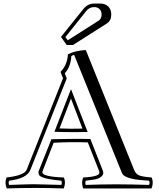

<svg xmlns="http://www.w3.org/2000/svg" viewBox="-20 -1043 898 1087"><path d="M823.7 -20Q796.4 -21.5 770.8 -24.2Q745.1 -26.9 724.1 -31.7Q703.1 -36.6 688.7 -44.7Q674.3 -52.7 669.9 -64.9L399.9 -731.9Q391.6 -731.4 383.8 -725.1Q380.4 -664.6 346.7 -627.9L357.9 -599.1L151.9 -81.1Q132.3 -32.2 31.7 -20Q28.8 -13.2 28.8 -7.8Q28.8 -2 31.7 3.9Q87.4 2 121.3 1Q155.3 0 168 0Q179.2 0 219 1Q258.8 2 327.1 3.9Q330.1 -2 330.1 -7.8Q330.1 -13.2 327.1 -20Q286.6 -23.9 261.2 -28.6Q235.8 -33.2 221.7 -38.6Q207.5 -43.9 202.6 -50.5Q197.8 -57.1 197.8 -65.4Q197.8 -70.8 199.7 -76.2L271 -254.9Q325.2 -255.9 358.6 -256.3Q392.1 -256.8 404.8 -256.8Q432.6 -256.8 454.3 -256.6Q476.1 -256.3 491.7 -255.9L562.5 -76.2Q564.9 -68.8 564.9 -64.9Q564.9 -51.8 551.5 -41.5Q538.1 -31.2 518.6 -27.3L465.8 -20Q462.9 -13.2 462.9 -7.8Q462.9 -2 465.8 3.9Q507.3 2.4 550 1.5Q592.8 0.5 637.7 0.5Q682.6 0.5 728.8 1.5Q774.9 2.4 823.7 3.9Q827.1 -2.9 827.1 -7.8Q827.1 -10.7 826.2 -13.7Q825.2 -16.6 823.7 -20ZM404.8 -294.9Q334 -294.9 288.1 -296.9L380.9 -536.1H382.8L476.1 -295.9Q449.7 -294.9 404.8 -294.9ZM381.8 -484.9 316.9 -315.9Q376 -313 446.8 -314.9ZM838.9 -38.1Q851.1 -8.8 837.9 23.9H450.7Q439 -9.8 450.7 -38.1Q503.9 -41 525.9 -49.1Q547.9 -57.1 541 -75.2L477.1 -236.8Q386.7 -240.2 283.7 -234.9L220.7 -73.2Q217.8 -64.9 225.3 -58.3Q232.9 -51.8 250 -47.9Q267.1 -43.9 290 -41.5Q313 -39.1 341.8 -38.1Q354 -8.8 340.8 23.9Q180.7 18.1 18.1 23.9Q4.9 -8.8 17.1 -38.1Q117.7 -49.8 130.9 -82L336.9 -600.1Q335 -604 329.3 -617.9Q323.7 -631.8 322.8 -636.2Q360.8 -674.8 364.7 -735.8Q407.7 -756.8 465.8 -759.8L739.7 -80.1Q749 -57.1 769 -49.6Q789.1 -42 838.9 -38.1ZM467.8 -980 350.1 -833 363.8 -814.9 537.1 -925.3Q555.2 -936 555.2 -960.9Q555.2 -980 543.5 -991.5Q531.7 -1002.9 513.2 -1002.9Q485.8 -1002.9 467.8 -980ZM325.2 -834 452.1 -992.2Q477.1 -1022.9 513.2 -1022.9H547.9Q576.2 -1022.9 593 -1006.1Q609.9 -989.3 609.9 -960.9Q609.9 -926.3 585 -910.2L393.1 -788.1H357.9Z"/></svg>

Font: Jacques Francois Shadow
Style: Regular
Weight: 400
Designer: Alexei Vanyashin, Nikita Kanarev (i@xarsok.ru)
Foundry: Cyreal (www.cyreal.org)
Version: Version 1.003